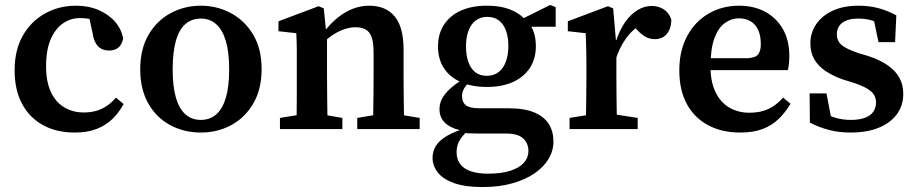

<svg xmlns="http://www.w3.org/2000/svg" viewBox="-20 -521 3700 775"><path d="M282 14Q207 14 152.5 -16.5Q98 -47 68.5 -103Q39 -159 39 -237Q39 -319 72 -377Q105 -435 161.5 -466.5Q218 -498 287 -498Q338 -498 379 -480Q420 -462 445.5 -432Q471 -402 477 -365Q472 -341 458 -329Q444 -317 420 -317Q393 -317 376 -334Q359 -351 354 -386L336 -468L398 -425Q375 -437 351.5 -442.5Q328 -448 303 -448Q265 -448 234 -426.5Q203 -405 184.5 -362Q166 -319 166 -254Q166 -190 186 -148.5Q206 -107 240.5 -87Q275 -67 318 -67Q344 -67 366.5 -73Q389 -79 409.5 -92.5Q430 -106 448 -127L479 -101Q460 -66 433.5 -40.5Q407 -15 370 -0.5Q333 14 282 14Z M791 14Q723 14 667 -16Q611 -46 578.5 -103.5Q546 -161 546 -241Q546 -323 579.5 -380.5Q613 -438 669 -468Q725 -498 791 -498Q856 -498 912 -468Q968 -438 1002 -381Q1036 -324 1036 -242Q1036 -161 1002.5 -103.5Q969 -46 913.5 -16Q858 14 791 14ZM791 -37Q827 -37 852.5 -59Q878 -81 891.5 -126Q905 -171 905 -241Q905 -311 891.5 -356Q878 -401 852.5 -423.5Q827 -446 791 -446Q754 -446 728.5 -424Q703 -402 690 -356.5Q677 -311 677 -241Q677 -172 690 -127Q703 -82 728.5 -59.5Q754 -37 791 -37Z M1110 0V-45L1214 -62H1263L1362 -45V0ZM1176 0Q1177 -25 1177.5 -62.5Q1178 -100 1178 -140Q1178 -180 1178 -212V-265Q1178 -292 1178 -311.5Q1178 -331 1177.5 -349Q1177 -367 1176 -387L1104 -395V-435L1266 -496L1287 -487L1298 -376L1300 -374V-212Q1300 -180 1300.5 -140Q1301 -100 1301.5 -62.5Q1302 -25 1303 0ZM1422 0V-45L1523 -62H1572L1674 -45V0ZM1485 0Q1486 -25 1486.5 -62Q1487 -99 1487.5 -139Q1488 -179 1488 -212V-308Q1488 -366 1471 -388.5Q1454 -411 1415 -411Q1394 -411 1371 -403.5Q1348 -396 1325 -381Q1302 -366 1277 -342L1270 -394H1289Q1315 -427 1343.5 -450Q1372 -473 1404 -485.5Q1436 -498 1470 -498Q1537 -498 1573 -455Q1609 -412 1609 -320V-212Q1609 -179 1609.5 -139Q1610 -99 1610.5 -62Q1611 -25 1612 0Z M1928 234Q1857 234 1812.5 218Q1768 202 1747 175Q1726 148 1726 116Q1726 89 1740 67Q1754 45 1785 27Q1816 9 1864 -5L1873 3Q1857 16 1845.5 30.5Q1834 45 1828.5 60Q1823 75 1823 94Q1823 121 1837 140.5Q1851 160 1879.5 170Q1908 180 1950 180Q2005 180 2041 168Q2077 156 2095 135.5Q2113 115 2113 89Q2113 58 2092 38Q2071 18 2022 18H1908Q1887 18 1869 17Q1851 16 1835 13V4Q1797 -5 1775.5 -26Q1754 -47 1754 -81Q1754 -112 1775.5 -140Q1797 -168 1842 -197V-213L1882 -199Q1863 -180 1854 -165Q1845 -150 1845 -133Q1845 -108 1861 -96Q1877 -84 1913 -84H2032Q2097 -84 2137 -67Q2177 -50 2195.5 -20Q2214 10 2214 50Q2214 87 2194.5 120Q2175 153 2138 178.5Q2101 204 2048 219Q1995 234 1928 234ZM1946 -170Q1884 -170 1839.5 -190Q1795 -210 1771.5 -246.5Q1748 -283 1748 -333Q1748 -384 1772 -421Q1796 -458 1840 -478Q1884 -498 1946 -498Q1984 -498 2014 -490.5Q2044 -483 2067 -469Q2090 -455 2105 -436L2111 -433Q2127 -414 2135 -389.5Q2143 -365 2143 -334Q2143 -285 2119.5 -248Q2096 -211 2051.5 -190.5Q2007 -170 1946 -170ZM1945 -215Q1973 -215 1992.5 -230Q2012 -245 2022 -272.5Q2032 -300 2032 -336Q2032 -372 2022 -398.5Q2012 -425 1993 -439Q1974 -453 1947 -453Q1920 -453 1900.5 -438.5Q1881 -424 1871 -397Q1861 -370 1861 -334Q1861 -298 1870.5 -271Q1880 -244 1898.5 -229.5Q1917 -215 1945 -215ZM2073 -413V-444H2086L2201 -501L2223 -492V-413Z M2279 0V-45L2384 -62H2445L2554 -45V0ZM2344 0Q2345 -25 2345.5 -62.5Q2346 -100 2346.5 -140Q2347 -180 2347 -212V-265Q2347 -292 2346.5 -311.5Q2346 -331 2345.5 -349Q2345 -367 2344 -387L2272 -395V-435L2434 -496L2455 -487L2466 -360L2468 -359V-212Q2468 -180 2468.5 -140Q2469 -100 2469.5 -62.5Q2470 -25 2471 0ZM2464 -277 2443 -350H2465Q2480 -398 2502.5 -430.5Q2525 -463 2553 -480Q2581 -497 2610 -497Q2639 -497 2660.5 -482.5Q2682 -468 2690 -441Q2689 -405 2671.5 -384Q2654 -363 2623 -363Q2602 -363 2585.5 -372.5Q2569 -382 2553 -399L2527 -427L2574 -425Q2534 -404 2506.5 -365.5Q2479 -327 2464 -277Z M2968 14Q2894 14 2838.5 -15.5Q2783 -45 2752.5 -101Q2722 -157 2722 -237Q2722 -316 2753.5 -375Q2785 -434 2840 -466Q2895 -498 2963 -498Q3024 -498 3069.5 -473Q3115 -448 3140.5 -403Q3166 -358 3166 -296Q3166 -279 3164.5 -264Q3163 -249 3160 -238H2782V-286H2998Q3031 -288 3041 -302.5Q3051 -317 3051 -342Q3051 -378 3040 -401Q3029 -424 3009 -435.5Q2989 -447 2962 -447Q2933 -447 2906.5 -428.5Q2880 -410 2864 -367.5Q2848 -325 2848 -252Q2848 -191 2868 -149.5Q2888 -108 2923.5 -87Q2959 -66 3005 -66Q3050 -66 3082.5 -81.5Q3115 -97 3141 -127L3171 -102Q3150 -67 3122.5 -40.5Q3095 -14 3057.5 0Q3020 14 2968 14Z M3413 14Q3366 14 3326 3.5Q3286 -7 3249 -26L3248 -144H3316L3340 -19H3292V-73Q3320 -56 3349.5 -46.5Q3379 -37 3414 -37Q3448 -37 3471 -45.5Q3494 -54 3505 -70Q3516 -86 3516 -107Q3516 -135 3495 -153Q3474 -171 3425 -187L3380 -201Q3341 -215 3312 -234.5Q3283 -254 3267 -281.5Q3251 -309 3251 -346Q3251 -388 3274 -422.5Q3297 -457 3340.5 -477.5Q3384 -498 3446 -498Q3489 -498 3526 -488Q3563 -478 3598 -459L3593 -351H3526L3503 -461H3548V-414Q3523 -431 3499 -438.5Q3475 -446 3444 -446Q3403 -446 3380.5 -429.5Q3358 -413 3358 -383Q3358 -356 3377 -339.5Q3396 -323 3447 -306L3484 -295Q3533 -279 3564.5 -256.5Q3596 -234 3611 -206Q3626 -178 3626 -142Q3626 -96 3601 -61Q3576 -26 3528.5 -6Q3481 14 3413 14Z"/></svg>

Font: Source Serif 4 18pt SemiBold
Style: Regular
Weight: 600
Designer: Frank Grießhammer
Foundry: Adobe Systems Incorporated
Version: Version 4.004;hotconv 1.0.116;makeotfexe 2.5.65601